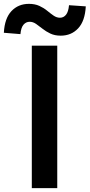

<svg xmlns="http://www.w3.org/2000/svg" viewBox="-71 -976 465 996"><path d="M94 0V-739H226V0ZM244 -791Q213 -791 190 -802Q167 -813 149.5 -827Q132 -841 116 -852Q100 -863 83 -863Q64 -863 51 -848Q38 -833 35 -799L-51 -806Q-47 -881 -11.5 -918.5Q24 -956 79 -956Q110 -956 133 -945.5Q156 -935 173.5 -920.5Q191 -906 207 -895Q223 -884 240 -884Q259 -884 271.5 -899.5Q284 -915 287 -949L374 -943Q370 -867 334.5 -829Q299 -791 244 -791Z"/></svg>

Font: Noto Sans SC SemiBold
Style: Regular
Weight: 600
Designer: Ryoko NISHIZUKA 西塚涼子 (kana, bopomofo & ideographs); Paul D. Hunt (Latin, Greek & Cyrillic); Sandoll Communications 산돌커뮤니
Foundry: Adobe
Version: Version 2.004-H2;hotconv 1.0.118;makeotfexe 2.5.65603